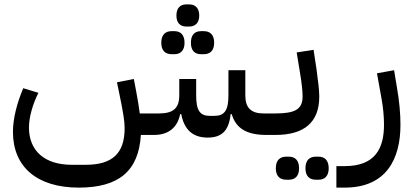

<svg xmlns="http://www.w3.org/2000/svg" viewBox="-20 -615 1884 875"><path d="M896 -368H909C937 -368 956 -384 956 -420C956 -457 937 -473 909 -473H896C868 -473 850 -457 850 -420C850 -384 868 -368 896 -368ZM762 -368H775C802 -368 821 -384 821 -420C821 -457 802 -473 775 -473H762C734 -473 715 -457 715 -420C715 -384 734 -368 762 -368ZM829 -494H842C869 -494 888 -510 888 -544C888 -579 869 -595 842 -595H829C802 -595 784 -579 784 -544C784 -510 802 -494 829 -494ZM926 12C989 12 1023 -17 1031 -95H1036C1055 -30 1104 0 1195 0L1217 -22V-98H1181C1124 -98 1098 -124 1098 -180V-295H1021V-180C1021 -112 1003 -87 957 -87H936C891 -87 874 -112 874 -180V-255H797V-180C797 -121 768 -98 705 -98H617C614 -125 608 -158 600 -202L590 -255L513 -240L524 -187C541 -105 548 -63 548 -31C548 84 492 136 371 136H307C184 136 112 73 112 -34C112 -81 129 -140 155 -192L86 -213C57 -145 39 -74 39 -14C39 145 148 240 339 240C522 240 612 164 622 0H682C748 0 789 -34 801 -95H806C819 -25 858 12 926 12Z M1419 204H1432C1459 204 1478 188 1478 152C1478 115 1459 99 1432 99H1419C1391 99 1372 115 1372 152C1372 188 1391 204 1419 204ZM1284 204H1297C1324 204 1343 188 1343 152C1343 115 1324 99 1297 99H1284C1256 99 1237 115 1237 152C1237 188 1256 204 1284 204ZM1195 0H1235C1366 0 1435 -57 1435 -175C1435 -203 1430 -244 1422 -303L1409 -388L1332 -376L1346 -291C1356 -232 1359 -198 1359 -175C1359 -116 1323 -98 1235 -98H1217L1195 -76Z M1513 240H1551C1741 240 1805 109 1805 -46C1805 -98 1800 -153 1789 -216L1776 -295L1698 -281L1719 -164C1726 -126 1730 -84 1730 -47C1730 59 1692 142 1551 142H1513Z"/></svg>

Font: IBM Plex Arabic Text
Style: Regular
Weight: 450
Designer: Mike Abbink, Paul van der Laan, Pieter van Rosmalen, Wael Morcos, Khajak Apelian
Foundry: Bold Monday
Version: Version 1.0